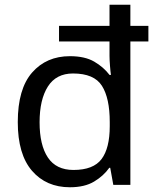

<svg xmlns="http://www.w3.org/2000/svg" viewBox="-20 -780 657 810"><path d="M275 10Q175 10 115 -59.5Q55 -129 55 -265Q55 -405 115.5 -474Q176 -543 275 -543Q338 -543 377.5 -520Q417 -497 442 -464H448Q446 -477 444 -502.5Q442 -528 442 -544V-605H229V-671H442V-760H530V-671H606V-605H530V0H458L445 -72H441Q417 -38 377 -14Q337 10 275 10ZM290 -63Q374 -63 408.5 -109Q443 -155 443 -248V-265Q443 -366 410 -418Q377 -470 288 -470Q217 -470 182 -415Q147 -360 147 -264Q147 -168 182 -115.5Q217 -63 290 -63Z"/></svg>

Font: Noto Sans Tai Le
Style: Regular
Weight: 400
Designer: Monotype Design Team
Foundry: Monotype Imaging Inc.
Version: Version 2.002; ttfautohint (v1.8.4.7-5d5b)